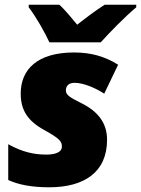

<svg xmlns="http://www.w3.org/2000/svg" viewBox="-20 -786 599 816"><path d="M190 -606H408C447 -649 509 -713 559 -755V-766H425C384 -740 345 -710 308 -681C290 -703 254 -747 232 -766H102V-755C132 -716 170 -650 190 -606ZM189 10C339 10 435 -55 435 -192C435 -260 400 -311 325 -348C279 -371 260 -382 260 -401C260 -423 274 -434 297 -434C335 -434 386 -412 423 -388L482 -511C426 -546 367 -563 295 -563C140 -563 68 -492 68 -388C68 -318 98 -272 167 -234C234 -197 243 -185 243 -163C243 -133 200 -129 177 -129C124 -129 75 -140 15 -173V-21C58 -1 115 10 189 10Z"/></svg>

Font: Noto Sans Black
Style: Italic
Weight: 900
Italic angle: -12°
Designer: Monotype Design Team
Foundry: Monotype Imaging Inc.
Version: Version 2.013